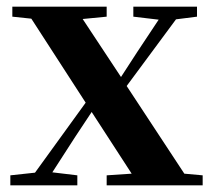

<svg xmlns="http://www.w3.org/2000/svg" viewBox="-20 -556 639 576"><path d="M380 -506 456 -497 391 -399 343 -325 228 -499 300 -506V-536H17V-506L74 -500L237 -248L85 -38L11 -30V0H212V-30L137 -39L206 -146L255 -220L375 -35L300 -30V0H588V-30L533 -35L360 -298L508 -498L571 -506V-536H380Z"/></svg>

Font: Noto Serif KR
Style: Bold
Weight: 700
Designer: Ryoko NISHIZUKA 西塚涼子 (kana & ideographs); Frank Grießhammer (Latin, Greek & Cyrillic); Wenlong ZHANG 张文龙 (bopomofo); San
Foundry: Adobe
Version: Version 2.001;hotconv 1.1.0;makeotfexe 2.6.0